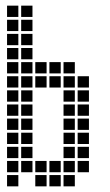

<svg xmlns="http://www.w3.org/2000/svg" viewBox="-20 -665 390 680"><path d="M5 -495V-455H45V-495ZM5 -445V-405H45V-445ZM5 -395V-355H45V-395ZM5 -345V-305H45V-345ZM5 -295V-255H45V-295ZM5 -245V-205H45V-245ZM5 -195V-155H45V-195ZM5 -145V-105H45V-145ZM5 -95V-55H45V-95ZM5 -45V-5H45V-45ZM5 -545V-505H45V-545ZM5 -595V-555H45V-595ZM5 -645V-605H45V-645ZM55 -495V-455H95V-495ZM55 -445V-405H95V-445ZM55 -395V-355H95V-395ZM55 -345V-305H95V-345ZM55 -295V-255H95V-295ZM55 -245V-205H95V-245ZM55 -195V-155H95V-195ZM55 -145V-105H95V-145ZM55 -95V-55H95V-95ZM55 -645V-605H95V-645ZM55 -595V-555H95V-595ZM55 -545V-505H95V-545ZM105 -95V-55H145V-95ZM105 -45V-5H145V-45ZM155 -45V-5H195V-45ZM155 -95V-55H195V-95ZM105 -445V-405H145V-445ZM155 -445V-405H195V-445ZM205 -445V-405H245V-445ZM205 -395V-355H245V-395ZM205 -345V-305H245V-345ZM205 -295V-255H245V-295ZM205 -245V-205H245V-245ZM205 -195V-155H245V-195ZM205 -145V-105H245V-145ZM205 -95V-55H245V-95ZM205 -45V-5H245V-45ZM255 -395V-355H295V-395ZM255 -345V-305H295V-345ZM255 -295V-255H295V-295ZM255 -245V-205H295V-245ZM255 -195V-155H295V-195ZM255 -145V-105H295V-145ZM255 -95V-55H295V-95ZM105 -395V-355H145V-395ZM155 -395V-355H195V-395Z"/></svg>

Font: Nose Transport 13 Square
Style: Regular
Weight: 400
Designer: Nico Rohrbach
Foundry: Nose
Version: Version 1.400;Glyphs 3.2.3 (3260)